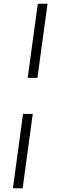

<svg xmlns="http://www.w3.org/2000/svg" viewBox="-20 -845 302 1026"><path d="M180 -429 234 -825H182L128 -429ZM101 161 155 -236H103L49 161Z"/></svg>

Font: United Sans ExtraLight
Style: Italic
Weight: 200
Italic angle: -8°
Designer: Pablo Impallari, Rodrigo Fuenzalida (Modified by Dan O. Williams)
Version: Version 1.000;PS 001.000;hotconv 1.0.88;makeotf.lib2.5.64775